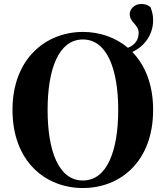

<svg xmlns="http://www.w3.org/2000/svg" viewBox="-20 -928 835 968"><path d="M220 -374C220 -578 275 -729 398 -729C520 -729 576 -578 576 -374C576 -168 520 -18 398 -18C275 -18 220 -168 220 -374ZM398 -767C211 -767 43 -632 43 -374C43 -113 210 20 398 20C587 20 752 -114 752 -374C752 -503 711 -600 647 -666C710 -695 752 -755 752 -826C752 -852 747 -869 739 -892C725 -903 712 -908 692 -908C659 -908 634 -883 634 -857C634 -815 679 -804 679 -763C679 -728 662 -702 625 -687C562 -740 482 -767 398 -767Z"/></svg>

Font: Source Han Serif KR Heavy
Style: Regular
Weight: 900
Designer: Ryoko NISHIZUKA 西塚涼子 (kana & ideographs); Frank Grießhammer (Latin, Greek & Cyrillic); Wenlong ZHANG 张文龙 (bopomofo); San
Foundry: Adobe
Version: Version 2.001;hotconv 1.1.0;makeotfexe 2.6.0